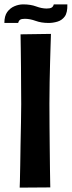

<svg xmlns="http://www.w3.org/2000/svg" viewBox="-46 -858 328 878"><path d="M48 -701 187 -703Q187 -703 186.5 -686.5Q186 -670 185 -640.5Q184 -611 183 -571Q182 -531 181 -483.5Q180 -436 180 -384Q180 -333 180.5 -279Q181 -225 181.5 -175Q182 -125 182.5 -85.5Q183 -46 183.5 -23.5Q184 -1 184 -1L44 0Q44 0 45 -28.5Q46 -57 46.5 -102Q47 -147 48 -198.5Q49 -250 50 -299Q51 -348 51 -382Q51 -417 50.5 -460.5Q50 -504 50 -549.5Q50 -595 49 -635.5Q48 -676 48 -701ZM37 -753H-26Q-26 -785 -13 -803Q0 -821 20 -829.5Q40 -838 60 -838Q94 -838 119.5 -828.5Q145 -819 167 -819Q182 -819 189.5 -823Q197 -827 200 -838H262Q263 -800 250 -782.5Q237 -765 216.5 -759Q196 -753 176 -753Q143 -753 117 -762.5Q91 -772 68 -772Q53 -772 46.5 -768Q40 -764 37 -753Z"/></svg>

Font: Truculenta ExtraBold
Style: Regular
Weight: 800
Version: Version 1.002